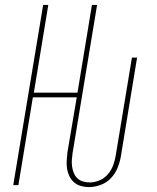

<svg xmlns="http://www.w3.org/2000/svg" viewBox="-20 -755 640 783"><path d="M343 8Q326 8 310 3.5Q294 -1 282 -11.5Q270 -22 263 -36.5Q256 -51 253.5 -67Q251 -83 252 -100Q253 -117 255 -134L293 -358H114L55 0H34L156 -735H177L118 -377H296L355 -735H376L276 -131Q274 -117 273 -103Q272 -89 274 -75.5Q276 -62 281 -49.5Q286 -37 295.5 -28Q305 -19 318 -15Q331 -11 346 -11Q366 -11 386 -19.5Q406 -28 420 -44.5Q434 -61 441.5 -81Q449 -101 452 -121L518 -520H539L473 -118Q469 -94 459.5 -70.5Q450 -47 432.5 -28.5Q415 -10 390.5 -1Q366 8 343 8Z"/></svg>

Font: Iosevka SS04 Th Ex Obl
Style: Regular
Weight: 100
Width: 7
Italic angle: -9°
Monospace: yes
Designer: Belleve Invis
Foundry: Belleve Invis
Version: Version 19.0.0; ttfautohint (v1.8.4)